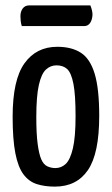

<svg xmlns="http://www.w3.org/2000/svg" viewBox="-20 -684 416 714"><path d="M184 10Q146 10 116.5 0.5Q87 -9 67 -36Q47 -63 37 -114.5Q27 -166 27 -250Q27 -387 71 -448.5Q115 -510 193 -510Q246 -510 280.5 -488Q315 -466 332 -410Q349 -354 349 -253Q349 -113 307 -51.5Q265 10 184 10ZM186 -59Q208 -59 224.5 -74.5Q241 -90 251 -132Q261 -174 261 -252Q261 -332 253 -372.5Q245 -413 230 -427Q215 -441 190 -441Q168 -441 151 -425.5Q134 -410 124.5 -368Q115 -326 115 -248Q115 -187 120 -149Q125 -111 133.5 -91.5Q142 -72 156 -65.5Q170 -59 186 -59ZM61 -587Q58 -597 57 -606Q56 -615 56 -624Q56 -641 64.5 -652.5Q73 -664 89 -664H316Q320 -654 322 -645.5Q324 -637 324 -629Q323 -610 315 -598.5Q307 -587 293 -587Z"/></svg>

Font: Yanone Kaffeesatz ExtraLight
Style: Regular
Weight: 400
Version: Version 2.003